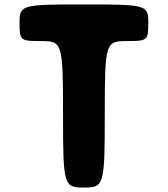

<svg xmlns="http://www.w3.org/2000/svg" viewBox="-20 -845 756 865"><path d="M166 -660C261 -660 264 -651 264 -330C264 -9 267 0 358 0C449 0 452 -9 452 -330C452 -651 455 -660 550 -660C645 -660 648 -662 648 -743C648 -823 640 -825 358 -825C76 -825 68 -823 68 -743C68 -662 71 -660 166 -660Z"/></svg>

Font: Hussar Print
Style: Bold
Weight: 700
Foundry: Cannot Into Space Fonts
Version: Version 2.00